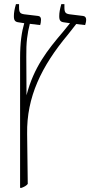

<svg xmlns="http://www.w3.org/2000/svg" viewBox="-20 -667 449 927"><path d="M77 240H84C97 235 107 230 114 221L111 -21C108 -198 180 -347 308 -500L348 -551L391 -546C393 -552 396 -562 396 -572C396 -582 391 -589 381 -590L316 -598C296 -601 291 -607 291 -632V-647H276C269 -622 266 -606 266 -589C266 -568 272 -561 290 -559L318 -555L284 -513C209 -425 143 -342 108 -207L107 -393C106 -463 112 -505 124 -552L174 -546C176 -552 178 -562 178 -572C178 -582 174 -589 164 -590L97 -598C77 -601 72 -607 72 -632V-647H57C50 -623 47 -606 47 -589C47 -568 53 -561 71 -559L97 -555C85 -514 77 -462 77 -387Z"/></svg>

Font: Noto Serif Hebrew SemiCondensed ExtraLight
Style: Regular
Weight: 200
Width: 4
Designer: Monotype Design Team
Foundry: Monotype Imaging Inc.
Version: Version 2.004